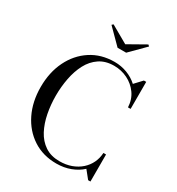

<svg xmlns="http://www.w3.org/2000/svg" viewBox="-224 -1111 1165 1261"><g transform="rotate(30 358.0 -480.0)"><path d="M395 10Q293.5 10 217 -40Q140.5 -90 98 -177Q55.5 -264 55.5 -375Q55.5 -486.5 98 -573.2Q140.5 -660 217 -710Q293.5 -760 395 -760Q445 -760 490.2 -742.8Q535.5 -725.5 569.5 -694.5L621.5 -750H639V-545H619Q616.5 -603.5 585.8 -646.5Q555 -689.5 507.2 -713Q459.5 -736.5 405 -736.5Q340 -736.5 294.8 -706Q249.5 -675.5 222.2 -623.8Q195 -572 182.5 -507.5Q170 -443 170 -375Q170 -307 182.5 -242.5Q195 -178 222.2 -126.2Q249.5 -74.5 294.8 -44Q340 -13.5 405 -13.5Q454.5 -13.5 494.8 -28.2Q535 -43 564.5 -69.2Q594 -95.5 610.5 -130.2Q627 -165 629 -205H649V0H631.5L584 -59Q550 -27 501.2 -8.5Q452.5 10 395 10ZM364 -850 254 -960.5 264.5 -970 396 -895 528.5 -970 539 -960.5 429 -850Z"/></g></svg>

Font: Bodoni Moda
Style: Regular
Weight: 400
Designer: Owen Earl
Foundry: indestructible type
Version: Version 2.005